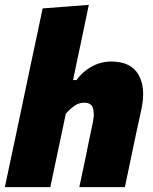

<svg xmlns="http://www.w3.org/2000/svg" viewBox="-26 -768 626 788"><path d="M-6 0Q5 -52.5 15.5 -102Q26 -151.5 39.5 -214.5L98 -493Q111 -553.5 123.5 -612.5Q136 -671.5 149 -733.5L338.5 -748Q326.5 -689.5 313.2 -626.8Q300 -564 285 -493L274 -439.5H288Q313 -474.5 350.8 -495Q388.5 -515.5 430.5 -515.5Q510.5 -515.5 541.8 -462.5Q573 -409.5 555 -323Q550.5 -301.5 544.2 -272.8Q538 -244 531.5 -214.5Q518.5 -152 508 -102.2Q497.5 -52.5 486.5 0H299.5Q311 -52.5 321 -101Q331 -149.5 342 -204L355 -265.5Q362.5 -300.5 355.8 -323.5Q349 -346.5 320 -346.5Q297.5 -346.5 279.5 -333.8Q261.5 -321 244 -301L223.5 -203.5Q212 -149.5 201.8 -101Q191.5 -52.5 180.5 0Z"/></svg>

Font: Commissioner ExtraBold
Style: Italic
Weight: 800
Italic angle: -12°
Designer: Kostas Bartsokas
Foundry: Kostas Bartsokas
Version: Version 1.000; ttfautohint (v1.8.3)